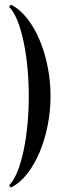

<svg xmlns="http://www.w3.org/2000/svg" viewBox="-20 -774 268 847"><path d="M203 -350C203 -522.5 133 -702 28 -753.5L20 -743.5C72.2 -694 107 -527.5 107 -350C107 -172.5 72.2 -6 20 43.5L28 53.5C133 2 203 -177.5 203 -350Z"/></svg>

Font: Picaflor 24 pt
Style: Regular
Weight: 400
Designer: Ariel Martín Pérez
Foundry: Tunera Type Foundry
Version: Version 1.000;hotconv 1.0.109;makeotfexe 2.5.65596